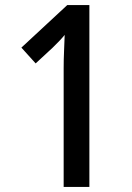

<svg xmlns="http://www.w3.org/2000/svg" viewBox="-20 -734 520 754"><path d="M331 0H230V-466Q230 -500 231.5 -532.5Q233 -565 234 -597Q219 -578 187 -547L120 -485L64 -547L244 -714H331Z"/></svg>

Font: Noto Sans Myanmar Condensed Medium
Style: Regular
Weight: 500
Width: 3
Designer: Monotype Design Team
Foundry: Monotype Imaging Inc.
Version: Version 2.107; ttfautohint (v1.8.4.7-5d5b)